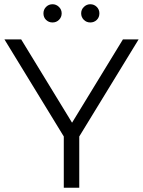

<svg xmlns="http://www.w3.org/2000/svg" viewBox="-20 -886 675 906"><path d="M354 -242V0H281V-242L1 -700H80L320 -307L560 -700H634ZM185 -823Q185 -841 197.5 -853.5Q210 -866 228 -866Q245 -866 258 -853.5Q271 -841 271 -823Q271 -805 258.5 -792.5Q246 -780 228 -780Q210 -780 197.5 -792Q185 -804 185 -823ZM406 -866Q424 -866 436.5 -853.5Q449 -841 449 -823Q449 -804 436.5 -792Q424 -780 406 -780Q388 -780 375.5 -792.5Q363 -805 363 -823Q363 -841 376 -853.5Q389 -866 406 -866Z"/></svg>

Font: APTA Sans Regular
Style: Regular
Weight: 400
Version: Version 7.200